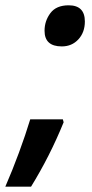

<svg xmlns="http://www.w3.org/2000/svg" viewBox="-72 -572 348 724"><path d="M248 -491Q248 -552 187 -552Q140 -552 118 -522.5Q96 -493 96 -456Q96 -397 161 -397Q199 -397 223.5 -423.5Q248 -450 248 -491ZM45 132Q116 17 168 -111L165 -122H42Q24 -63 -0.5 3.5Q-25 70 -52 132Z"/></svg>

Font: Noto Sans UI SemiCondensed
Style: Bold Italic
Weight: 700
Width: 4
Designer: Monotype Design Team
Foundry: Monotype Imaging Inc.
Version: 1.001